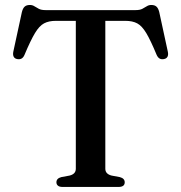

<svg xmlns="http://www.w3.org/2000/svg" viewBox="-20 -740 717 760"><path d="M160.2 -700H516.8Q533.8 -700 543.6 -705.2Q553.4 -710.4 561.2 -715.3Q568.9 -720.3 578.9 -720.3Q592 -720.3 599.2 -713.9Q606.4 -707.6 610.3 -692.5L644.4 -535Q646.9 -523.1 643 -515.5Q639 -508 629 -506.2Q619.6 -504.2 612.3 -508Q605 -511.9 600.1 -522.6Q576.3 -580.1 559.1 -608.8Q541.8 -637.6 523.2 -647.5Q504.5 -657.5 475.8 -657.5H396.9V-72Q396.9 -61.3 403.4 -54.6Q409.9 -47.9 421.8 -45L454.6 -38.9Q473.7 -33.7 473.7 -18.4Q473.7 0 449 0H228Q215.3 0 209.3 -5.1Q203.3 -10.1 203.3 -18.4Q203.3 -33.7 222.4 -38.9L255.2 -45Q267.3 -47.9 273.7 -54.6Q280.1 -61.3 280.1 -72V-657.5H201.2Q173 -657.5 154.3 -647.5Q135.5 -637.6 118.3 -608.8Q101 -580.1 76.9 -522.6Q72.3 -511.9 64.9 -508Q57.4 -504.2 48 -506.2Q38.2 -508 34.2 -515.5Q30.3 -523.1 32.6 -535L66.7 -692.5Q70.6 -707.6 77.8 -713.9Q85 -720.3 98.1 -720.3Q108.4 -720.3 116 -715.3Q123.6 -710.4 133.6 -705.2Q143.5 -700 160.2 -700Z"/></svg>

Font: Fraunces
Style: Regular
Weight: 900
Version: Version 1.000;[b76b70a41]